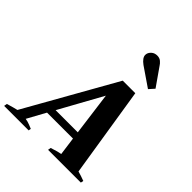

<svg xmlns="http://www.w3.org/2000/svg" viewBox="-304 -1163 1329 1329"><g transform="rotate(45 361.0 -498.0)"><path d="M400 -940Q400 -947 401 -950Q405 -968 421.5 -982Q438 -996 463 -996Q486 -996 501 -983Q516 -970 523 -958L616 -825L581 -786L441 -882Q400 -912 400 -940ZM714 -20 710 0H389L393 -22Q451 -41 474 -44L456 -177H202L128 -42Q150 -39 172.5 -30Q195 -21 202 -18L199 0H-41L-37 -23Q-13 -30 10 -36.5Q33 -43 44 -45L416 -704H539L644 -43Q680 -33 714 -20ZM449 -231 407 -548 232 -231Z"/></g></svg>

Font: Trirong ExtraBold
Style: Italic
Weight: 800
Italic angle: -12°
Designer: Katatrad Team
Foundry: CadsonDemak
Version: Version 1.001